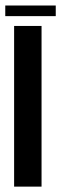

<svg xmlns="http://www.w3.org/2000/svg" viewBox="-28 -694 228 714"><path d="M24.5 0V-597.5H126.5V0ZM-8.4 -634V-673.5H179.3V-634Z"/></svg>

Font: Anybody Condensed Medium
Style: Regular
Weight: 500
Width: 3
Designer: Tyler Finck
Foundry: Etcetera Type Company
Version: Version 1.010; ttfautohint (v1.8.3) -l 8 -r 50 -G 200 -x 14 